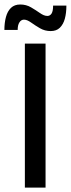

<svg xmlns="http://www.w3.org/2000/svg" viewBox="-34 -847 320 867"><path d="M171.7 0H78.3V-650H171.7ZM45.8 -711.7H-14.2Q-14.2 -744.2 -7.1 -770.4Q0 -796.7 15.8 -811.7Q31.7 -826.7 57.5 -826.7Q84.2 -826.7 106.2 -813.8Q128.3 -800.8 146.7 -787.9Q165 -775 180 -775Q191.7 -775 198.8 -785.8Q205.8 -796.7 205.8 -821.7H265.8Q265.8 -788.3 258.8 -762.5Q251.7 -736.7 236.2 -721.7Q220.8 -706.7 195 -706.7Q168.3 -706.7 146.2 -719.6Q124.2 -732.5 106.2 -745.4Q88.3 -758.3 74.2 -758.3Q61.7 -758.3 53.8 -746.2Q45.8 -734.2 45.8 -711.7Z"/></svg>

Font: Familjen Grotesk Variable
Style: Regular
Weight: 400
Designer: Anders Wikstroem, Jonas Baeckman, Matilda Gysing, Kristian Moeller
Foundry: Familjen STHLM AB
Version: Version 2.000